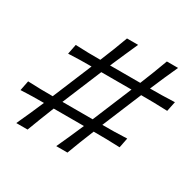

<svg xmlns="http://www.w3.org/2000/svg" viewBox="-143 -818 1001 980"><g transform="rotate(30 357.0 -328.0)"><path d="M65 0Q100 -75.5 136 -159.5Q104.5 -159.5 70 -159Q35.5 -158.5 -0.5 -156.5L11 -214.5Q50 -212.5 87.2 -212Q124.5 -211.5 157.5 -211.5L252.5 -440L253.5 -442Q222 -442 187.8 -441.5Q153.5 -441 117 -439L128.5 -497Q167.5 -495 204.5 -494.5Q241.5 -494 275 -494Q293.5 -538.5 308.5 -576.8Q323.5 -615 338.5 -656.5H404Q385.5 -615 368.8 -577.2Q352 -539.5 332.5 -494H510.5Q528.5 -538.5 543.5 -576.8Q558.5 -615 573.5 -656.5H639.5Q620.5 -615 603.8 -577.2Q587 -539.5 568 -494Q601 -494 637.5 -494.5Q674 -495 713 -497L701 -439Q659.5 -441 620.2 -441.5Q581 -442 546 -442L545 -440L450 -211.5Q483 -211.5 519.8 -212Q556.5 -212.5 595 -214.5L583.5 -156.5Q542 -158.5 503 -159Q464 -159.5 429 -159.5Q411 -116 396.2 -78Q381.5 -40 366.5 0H300.5Q335.5 -75.5 371.5 -159.5H193.5Q176 -116 161.2 -78Q146.5 -40 131.5 0ZM310 -440 215 -211.5H393L488 -440L489 -442H311Z"/></g></svg>

Font: Commissioner Flair Light
Style: Italic
Weight: 300
Italic angle: -12°
Designer: Kostas Bartsokas
Foundry: Kostas Bartsokas
Version: Version 1.000; ttfautohint (v1.8.3)